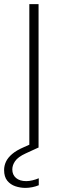

<svg xmlns="http://www.w3.org/2000/svg" viewBox="-66 -720 285 936"><path d="M77 0V-700H122V0ZM58 196Q33 196 9 188Q-15 180 -30.5 161Q-46 142 -46 109Q-46 88 -37 68.5Q-28 49 -7 31Q14 13 49 -2L107 -28L122 -1L59 28Q22 45 8 65Q-6 85 -6 106Q-6 132 12 147.5Q30 163 62 163Q76 163 92.5 159Q109 155 123 149V183Q109 189 91.5 192.5Q74 196 58 196Z"/></svg>

Font: DM Sans 17pt ExtraLight
Style: Regular
Weight: 250
Version: Version 4.004;gftools[0.9.30]